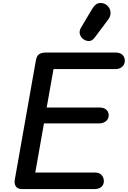

<svg xmlns="http://www.w3.org/2000/svg" viewBox="-20 -1286 869 1306"><path d="M128.5 0Q99.5 0 87.8 -18.2Q76 -36.5 80.5 -63L224.5 -877.5Q229.5 -905 245.5 -916.8Q261.5 -928.5 292.5 -928.5H767.5Q797 -928.5 813 -912.8Q829 -897 829 -873.5Q829 -848.5 811.5 -832.2Q794 -816 764 -816H344L297.5 -554.5H657.5Q686.5 -554.5 703 -540Q719.5 -525.5 719.5 -501Q719.5 -478 701.2 -462.2Q683 -446.5 652 -446.5H279L220 -112.5H625.5Q656.5 -112.5 671.5 -94.8Q686.5 -77 686.5 -54.5Q686.5 -29.5 669.5 -14.8Q652.5 0 623.5 0ZM551.5 -1016.5Q531.5 -1029 524 -1051.5Q516.5 -1074 531.5 -1099L608.5 -1228Q630.5 -1264 659.8 -1265.5Q689 -1267 709 -1248.5Q730 -1229.5 731.8 -1203Q733.5 -1176.5 717 -1154.5L624.5 -1031Q608 -1009 589 -1007.2Q570 -1005.5 551.5 -1016.5Z"/></svg>

Font: Edu AU VIC WA NT Hand SemiBold
Style: Regular
Weight: 600
Version: Version 1.001